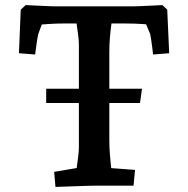

<svg xmlns="http://www.w3.org/2000/svg" viewBox="-20 -730 740 755"><path d="M198.1 5 193.1 -54.2 328.5 -77.2 274.9 -26.1Q277.5 -40.2 280.9 -64.2Q284.2 -88.3 287.2 -112.4Q290.2 -136.5 290.2 -149V-556.6Q290.2 -569.5 287.5 -591Q284.8 -612.5 281.5 -634.9Q278.2 -657.2 274.9 -671L423.1 -672.3Q420.8 -656.6 417.7 -633Q414.5 -609.4 412.2 -581.6Q409.9 -553.9 409.9 -526.6V-179Q409.9 -152.4 412.2 -122.4Q414.5 -92.4 417.7 -66.4Q420.8 -40.4 423.5 -26.1L369.5 -72.5L510.9 -61.9L505.2 0H354.5Q342.8 0 315.6 1Q288.4 2 256.5 3Q224.6 4 198.1 5ZM118.2 -515.7 54.5 -520.7 61.5 -692 81.1 -710Q100.1 -709 123.1 -708Q146.1 -707 166.1 -706Q186.1 -705 195.1 -705H504Q513 -705 533.8 -706Q554.5 -707 578.7 -708Q602.8 -709 618.6 -710L637.6 -692L645.3 -520.7L581.9 -515.7Q580.9 -527.2 578.7 -543.2Q576.5 -559.3 574.4 -574.3Q572.2 -589.3 570.5 -596.3L536.5 -677.6L591.5 -631Q576.5 -633 543 -635.3Q509.5 -637.6 476.5 -637.6H225.1Q203.6 -637.6 179.8 -636.1Q155.9 -634.6 137.1 -633.3Q118.3 -632 110.5 -631L160.7 -678.3L130.5 -596.3Q127.5 -584.6 123.9 -558.3Q120.2 -531.9 118.2 -515.7ZM161.6 -325V-381H538.4L530.5 -325Z"/></svg>

Font: Andada Pro
Style: Regular
Weight: 400
Designer: Carolina Giovagnoli
Foundry: Huerta Tipografica
Version: Version 3.003